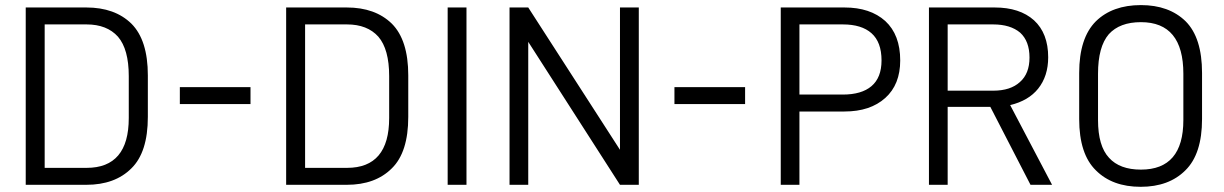

<svg xmlns="http://www.w3.org/2000/svg" viewBox="-20 -719 4763 747"><path d="M315.9 -689.9Q426.8 -689.9 491.2 -627Q555.2 -563 555.2 -425.8V-264.2Q555.2 -126.5 491.2 -64Q427.2 0 315.9 0H80.1V-689.9ZM316.9 -65.9Q481 -65.9 481 -259.8V-422.9Q481 -527.3 439 -576.2Q396 -624 316.9 -624H153.8V-65.9Z M954.6 -379.9V-314H679.7V-379.9Z M1329.1 -689.9Q1439.9 -689.9 1504.4 -627Q1568.4 -563 1568.4 -425.8V-264.2Q1568.4 -126.5 1504.4 -64Q1440.4 0 1329.1 0H1093.3V-689.9ZM1330.1 -65.9Q1494.1 -65.9 1494.1 -259.8V-422.9Q1494.1 -527.3 1452.1 -576.2Q1409.2 -624 1330.1 -624H1167V-65.9Z M1794.9 -689.9V0H1721.7V-689.9Z M2465.3 0H2392.1L2035.2 -556.2V0H1962.4V-689.9H2035.2L2392.1 -136.2V-689.9H2465.3Z M2878.9 -379.9V-314H2604V-379.9Z M3424.3 -637.2Q3482.4 -583.5 3482.4 -483.9Q3482.4 -390.1 3424.3 -337.9Q3365.7 -285.2 3265.6 -285.2H3090.3V0H3017.6V-689.9H3265.6Q3365.7 -689.9 3424.3 -637.2ZM3370.6 -383.8Q3409.7 -417 3409.7 -483.9Q3409.7 -555.2 3370.6 -589.8Q3332 -624 3259.3 -624H3090.3V-351.1H3259.3Q3332 -351.1 3370.6 -383.8Z M3667 -303.2V0H3594.2V-689.9H3850.1Q3947.3 -689.9 4002.9 -640.1Q4058.1 -589.4 4058.1 -496.1Q4058.1 -422.9 4019 -374Q3981.4 -327.1 3910.2 -310.1L4073.2 0H3989.3L3833 -303.2ZM3844.2 -366.2Q3911.6 -366.2 3948.2 -399.9Q3985.4 -432.6 3985.4 -495.1Q3985.4 -558.6 3949.2 -591.8Q3911.1 -624 3844.2 -624H3667V-366.2Z M4243.7 -56.2Q4178.7 -119.6 4178.7 -255.9V-435.1Q4178.7 -571.3 4243.7 -636.2Q4308.1 -699.2 4418.9 -699.2Q4528.3 -699.2 4592.8 -636.2Q4656.7 -572.3 4656.7 -435.1V-255.9Q4656.7 -119.6 4591.8 -56.2Q4527.8 7.8 4418 7.8Q4307.6 7.8 4243.7 -56.2ZM4584 -432.1Q4584 -632.8 4418.9 -632.8Q4336.4 -632.8 4293.9 -585.9Q4252 -537.1 4252 -432.1V-252Q4252 -150.9 4294.9 -105Q4336.4 -59.1 4418.9 -59.1Q4584 -59.1 4584 -252Z"/></svg>

Font: D-DIN-PRO
Style: Regular
Weight: 400
Designer: Charles Nix
Foundry: Datto Inc.
Version: Version 1.000;hotconv 1.0.109;makeotfexe 2.5.65596